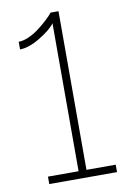

<svg xmlns="http://www.w3.org/2000/svg" viewBox="-83 -770 540 820"><g transform="rotate(-10 187.0 -360.0)"><path d="M356.9 -32.2V0H63V-32.2H195.8V-673.8Q176.8 -647.5 127.2 -617.7Q77.6 -587.9 40 -587.9V-621.1Q59.6 -621.1 82.5 -631.1Q105.5 -641.1 124.3 -655Q143.1 -668.9 159.7 -683.6Q176.3 -698.2 185.5 -708.3Q194.8 -718.3 195.8 -720.2H230V-32.2Z"/></g></svg>

Font: Rawline ExtraLight
Style: Regular
Weight: 275
Designer: Matt McInerney, Pablo Impallari, Rodrigo Fuenzalida
Foundry: Matt McInerney, Pablo Impallari, Rodrigo Fuenzalida
Version: Version 4.020;PS 004.020;hotconv 1.0.88;makeotf.lib2.5.64775